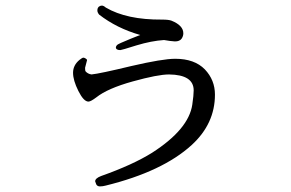

<svg xmlns="http://www.w3.org/2000/svg" viewBox="-20 -655 1040 686"><path d="M291 -440Q291 -443 286 -446Q281 -449 278 -449Q274 -449 264 -441Q241 -422 241 -395Q241 -368 260 -330Q279 -292 296 -292Q304 -292 324 -307Q364 -339 454 -364Q544 -389 584 -389Q672 -388 672 -332Q672 -315 667 -281Q654 -193 523 -109Q454 -66 341 -26Q320 -18 320 -7Q321 -3 324 4Q328 11 337 11Q347 11 358 8Q561 -42 665 -137Q748 -213 748 -317Q748 -369 712 -407Q675 -445 606 -445Q561 -445 449 -419Q337 -392 307 -389Q293 -391 285 -401Q284 -406 284 -413ZM635 -536Q635 -564 593 -581Q583 -585 559 -585Q433 -584 358 -628Q350 -635 344 -635Q338 -635 333 -631Q328 -626 328 -619Q327 -612 334 -603Q397 -554 481 -530L448 -517Q401 -498 398 -494Q394 -489 394 -486Q394 -476 410 -476Q414 -476 468 -493Q521 -509 566 -512Q588 -508 605 -507Q622 -507 629 -517Q635 -526 635 -536Z"/></svg>

Font: Sawarabi Mincho
Style: Regular
Weight: 400
Version: Version 1.082; ttfautohint (v1.8.4.7-5d5b)